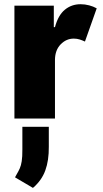

<svg xmlns="http://www.w3.org/2000/svg" viewBox="-20 -573 499 928"><path d="M49.7 0V-545.5H240.1V-441.8H245.7Q261 -499.3 293.3 -525.9Q325.6 -552.6 369.3 -552.6Q390.6 -552.6 410.9 -547.2Q431.1 -541.9 447.4 -532.7L390.6 -372.2Q378.6 -377.8 365.4 -382.1Q352.3 -386.4 336.6 -386.4Q300.1 -386.4 273.1 -358.5Q246.1 -330.6 245.7 -284.1V0ZM215.9 39.8V136.4Q216.6 202.4 199 250.7Q181.5 299 139.2 335.2L52.6 284.1Q55 279.8 57.2 275.7Q59.3 271.7 61.4 268.1Q69.6 254.3 75.6 240.8Q81.7 227.3 85 206.3Q88.4 185.4 88.1 149.1V39.8Z"/></svg>

Font: Inter UI Black
Style: Regular
Weight: 900
Designer: Rasmus Andersson
Foundry: rsms
Version: 3.2;8d6f07862